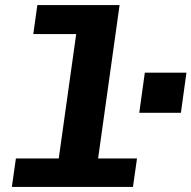

<svg xmlns="http://www.w3.org/2000/svg" viewBox="-20 -741 759 761"><path d="M197 0 282 -606H112L128 -721H454L353 0ZM27 0 43 -113H523L507 0ZM532 -294 554 -453H719L697 -294Z"/></svg>

Font: Chivo Mono
Style: Bold Italic
Weight: 700
Italic angle: -8.05°
Monospace: yes
Version: Version 1.008